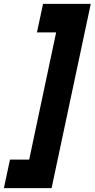

<svg xmlns="http://www.w3.org/2000/svg" viewBox="-87 -770 488 990"><path d="M179 200H-67L-35.5 53H63.5L202.5 -603H103.5L135 -750H381Z"/></svg>

Font: Tourney Expanded Black
Style: Italic
Weight: 900
Width: 7
Italic angle: -12°
Designer: Tyler Finck
Foundry: Etcetera Type Co
Version: Version 1.010; ttfautohint (v1.8.3)